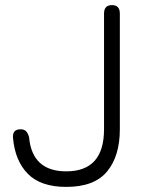

<svg xmlns="http://www.w3.org/2000/svg" viewBox="-20 -720 565 753"><path d="M240 13Q140 13 89.5 -38Q39 -89 31 -179Q28 -213 61 -213Q75 -213 82.5 -205Q90 -197 94 -182Q106 -48 240 -48Q388 -48 388 -213V-667Q388 -700 419 -700Q450 -700 450 -667V-213Q450 -108 400 -47.5Q350 13 240 13Z"/></svg>

Font: Shin Retro Maru Gothic Regular
Style: Regular
Weight: 400
Designer: Iose
Foundry: Typographish
Version: Version 1.002